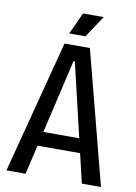

<svg xmlns="http://www.w3.org/2000/svg" viewBox="-91 -880 667 939"><g transform="rotate(10 242.5 -410.5)"><path d="M8.3 0 180.3 -660H306.3L477.7 0H382.7L245 -583.3H238.7L103.3 0ZM104 -145.3V-216.3H385.3V-145.3ZM274.7 -712.7H194.3L244 -820.7H346.7Z"/></g></svg>

Font: Bricolage Grotesque 96pt ExtraBold SemiCondensed
Style: Regular
Weight: 800
Width: 4
Version: Version 1.001;gftools[0.9.33.dev8+g029e19f]